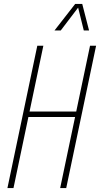

<svg xmlns="http://www.w3.org/2000/svg" viewBox="-20 -963 512 983"><path d="M18 0 171 -729H202L49 0ZM288 0 441 -729H472L319 0ZM119 -364 125 -392H378L372 -364ZM259 -807 365 -943H401L436 -807H409L380 -924L291 -807Z"/></svg>

Font: Hubot Sans Condensed ExtraLight
Style: Italic
Weight: 200
Width: 3
Italic angle: -12.0243°
Designer: Deni Anggara
Foundry: GitHub, Inc., Subsidiary of Microsoft Corporation
Version: Version 2.000